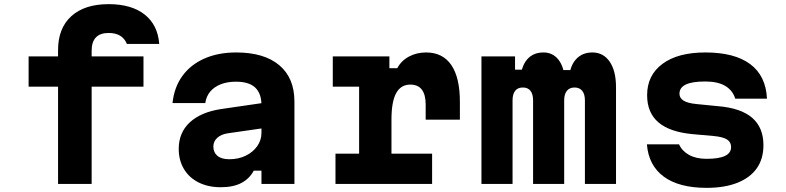

<svg xmlns="http://www.w3.org/2000/svg" viewBox="-20 -887 3790 926"><path d="M422 0H260V-469H118V-615H260V-645Q260 -751 324 -809Q388 -867 504 -867Q614 -867 677.5 -817Q741 -767 748 -675H592Q581 -702 559 -715Q537 -728 504 -728Q463 -728 442.5 -706.5Q422 -685 422 -642V-615H672V-469H422Z M1252 -391V-269L1078 -244Q1046 -239 1027.5 -222Q1009 -205 1009 -180Q1009 -152 1028.5 -135.5Q1048 -119 1086 -119Q1130 -119 1165 -136Q1200 -153 1220.5 -182Q1241 -211 1241 -246V-380Q1241 -436 1211 -464.5Q1181 -493 1118 -493Q1076 -493 1044.5 -480.5Q1013 -468 994 -445.5Q975 -423 970 -390H812Q820 -466 859.5 -520.5Q899 -575 965.5 -604.5Q1032 -634 1119 -634Q1254 -634 1327 -572.5Q1400 -511 1400 -397V0H1241V-64H1204Q1183 -25 1144 -4.5Q1105 16 1045 16Q984 16 938 -7Q892 -30 867 -72Q842 -114 842 -169Q842 -247 895 -296.5Q948 -346 1046 -361Z M1585 -615H1858V-558H1896Q1915 -594 1952 -614Q1989 -634 2035 -634Q2115 -634 2156.5 -573.5Q2198 -513 2198 -396V-310H2033V-382Q2033 -479 1959 -479Q1913 -479 1890.5 -437.5Q1868 -396 1868 -310V-146H2064V0H1598V-146H1712V-469H1585Z M2302 -615H2464V-551H2559L2490 -503Q2493 -566 2522 -600Q2551 -634 2601 -634Q2646 -634 2673.5 -599Q2701 -564 2705 -499L2649 -549H2793L2724 -503Q2727 -566 2757 -600Q2787 -634 2837 -634Q2890 -634 2920.5 -589.5Q2951 -545 2951 -466V0H2801V-403Q2801 -433 2788 -449Q2775 -465 2751 -465Q2727 -465 2714 -449Q2701 -433 2701 -403V0H2551V-403Q2551 -433 2538.5 -449Q2526 -465 2502 -465Q2477 -465 2464.5 -449Q2452 -433 2452 -403V0H2302Z M3255 -191Q3269 -159 3303 -140Q3337 -121 3388 -121Q3447 -121 3476.5 -135Q3506 -149 3506 -178Q3506 -202 3486 -214.5Q3466 -227 3422 -231L3321 -240Q3211 -250 3156 -296.5Q3101 -343 3101 -428Q3101 -524 3175 -579Q3249 -634 3382 -634Q3523 -634 3598.5 -577.5Q3674 -521 3679 -411H3526Q3514 -451 3478 -472.5Q3442 -494 3381 -494Q3319 -494 3288 -479.5Q3257 -465 3257 -435Q3257 -414 3277 -401.5Q3297 -389 3341 -385L3442 -375Q3553 -366 3607.5 -319Q3662 -272 3662 -187Q3662 -121 3630 -75.5Q3598 -30 3536.5 -5.5Q3475 19 3388 19Q3255 19 3181.5 -35Q3108 -89 3100 -191Z"/></svg>

Font: Martian Mono SemiExpanded
Style: Bold
Weight: 700
Width: 6
Designer: Roman Shamin
Foundry: Evil Martians
Version: Version 1.000